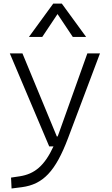

<svg xmlns="http://www.w3.org/2000/svg" viewBox="-20 -815 626 1069"><path d="M44.4 234.4 102.1 227.1C218.8 211.4 288.6 140.6 358.9 -45.9L536.6 -517.6H466.3L306.6 -70.3C304.7 -64.9 302.7 -60.1 300.8 -55.2H296.4L105 -517.6H34.7L253.9 0H277.8C227.5 108.9 171.9 153.8 90.3 166.5L41.5 173.8ZM141.1 -609.4H215.3L300.3 -736.8L385.3 -609.4H459.5L324.2 -794.9H276.4Z"/></svg>

Font: Cascadia Mono NF Light
Style: Regular
Weight: 300
Monospace: yes
Designer: Aaron Bell
Foundry: Saja Typeworks
Version: Version 2404.023